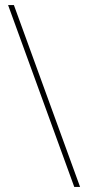

<svg xmlns="http://www.w3.org/2000/svg" viewBox="-20 -740 349 760"><path d="M297 0 35 -720H12L274 0Z"/></svg>

Font: Aspekta 50
Style: Regular
Weight: 50
Designer: Ivo Dolenc
Version: Version 2.000